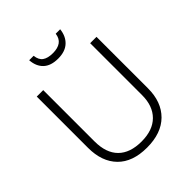

<svg xmlns="http://www.w3.org/2000/svg" viewBox="-248 -1060 1218 1218"><g transform="rotate(-45 361.0 -450.5)"><path d="M629 -252Q629 -130 558.5 -60Q488 10 359 10Q230 10 161.5 -60Q93 -130 93 -254V-714H151V-254Q151 -150 205 -96Q259 -42 362 -42Q463 -42 517.5 -96.5Q572 -151 572 -248V-714H629ZM500 -911Q494 -854 458.5 -821Q423 -788 360 -788Q295 -788 260.5 -820.5Q226 -853 222 -911H262Q266 -871 290.5 -853.5Q315 -836 361 -836Q404 -836 429.5 -854Q455 -872 460 -911Z"/></g></svg>

Font: Noto Sans Gurmukhi UI Light
Style: Regular
Weight: 300
Designer: Jelle Bosma - Monotype Design Team
Foundry: Monotype Imaging Inc.
Version: Version 2.004; ttfautohint (v1.8.4.7-5d5b)